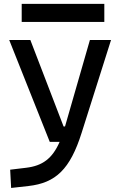

<svg xmlns="http://www.w3.org/2000/svg" viewBox="-20 -721 626 976"><path d="M36.6 234.4 124.5 224.6C263.2 209 336.4 139.6 395 -45.9L544.4 -517.6H437L310.5 -78.1H303.2L134.3 -517.6H26.9L232.9 0H283.2C246.1 85.4 195.3 122.1 112.8 131.8L31.7 141.6ZM90.3 -609.4H510.3V-701.2H90.3Z"/></svg>

Font: Cascadia Code PL
Style: Regular
Weight: 400
Monospace: yes
Designer: Aaron Bell
Foundry: Saja Typeworks
Version: Version 2404.023